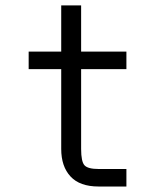

<svg xmlns="http://www.w3.org/2000/svg" viewBox="-20 -678 570 706"><path d="M205.1 -658.2H278.3V-488.3H444.8V-423.8H278.3V-130.4Q278.3 -83.5 290.8 -70.1Q303.2 -56.6 342.3 -56.6H444.8V7.8H342.3Q273.4 7.8 239.3 -29.1Q205.1 -65.9 205.1 -130.4V-423.8H85.4V-488.3H205.1Z"/></svg>

Font: AzarMehrMonospaced
Style: SansBold
Weight: 1
Designer: Amin Abedi
Version: Version 1.00